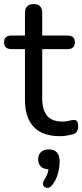

<svg xmlns="http://www.w3.org/2000/svg" viewBox="-24 -662 405 946"><path d="M273 9Q185 9 142 -37Q99 -83 99 -169V-420H33Q-4 -420 -4 -454Q-4 -487 33 -487H99V-598Q99 -642 142 -642Q184 -642 184 -598V-487H308Q345 -487 345 -454Q345 -420 308 -420H184V-177Q184 -122 207.5 -92.5Q231 -63 285 -63Q303 -63 316.5 -67Q330 -71 340 -71Q349 -72 355 -65Q361 -58 361 -40Q361 -27 356.5 -17Q352 -7 340 -2Q328 2 308 5.5Q288 9 273 9ZM232 251Q221 265 207.5 263.5Q194 262 189 251Q184 240 195 223Q211 198 215 172Q190 171 177 158Q164 145 164 123Q164 100 178 87Q192 74 216 74Q270 74 270 134Q270 162 261 194.5Q252 227 232 251Z"/></svg>

Font: Chiron GoRound TC N
Style: Regular
Weight: 350
Designer: Ryoko NISHIZUKA 西塚涼子 (kana, bopomofo & ideographs); Paul D. Hunt (Latin, Greek & Cyrillic); Sandoll Communications 산돌커뮤니
Foundry: Adobe
Version: Version 1.000;hotconv 1.1.1;makeotfexe 2.6.0